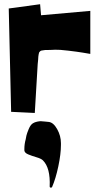

<svg xmlns="http://www.w3.org/2000/svg" viewBox="-20 -510 468 900"><path d="M100.6 142.6Q101.6 135.7 103.8 125.7Q106 115.7 114.5 95.2Q123 74.7 134.3 67.9Q143.1 62.5 154.1 60.3Q165 58.1 170.9 58.1Q176.8 58.1 191.2 59.8Q205.6 61.5 208 61.5Q230 63.5 247.8 95Q265.6 126.5 265.6 161.1V169.4Q265.6 211.9 253.4 269.8Q241.2 327.6 224.1 366.7Q222.7 369.6 218.8 369.6Q212.9 369.6 212.9 363.8Q216.8 277.3 181.2 241.7Q172.9 233.4 150.9 227.1Q128.9 220.7 112.1 213.6Q95.2 206.5 94.2 195.3V188.5Q94.2 165 100.6 142.6ZM32.2 14.2 21 -470.2 168 -490.2 172.4 -438.5 403.3 -459V-257.3Q389.2 -259.8 367.2 -263.4Q345.2 -267.1 300.5 -272.5Q255.9 -277.8 238.8 -276.9Q228 -276.4 215.6 -275.9Q203.1 -275.4 197.3 -275.6Q191.4 -275.9 183.8 -274.4Q176.3 -272.9 174.1 -272.9Q171.9 -272.9 168 -269.5Q164.1 -266.1 163.6 -264.6Q163.1 -263.2 161.4 -256.3Q159.7 -249.5 159.7 -245.1Q159.7 -240.7 158.7 -229.2Q157.7 -217.8 156.7 -209.5L143.1 19.5Z"/></svg>

Font: Some Time Later
Style: Regular
Weight: 400
Version: Version 003.300